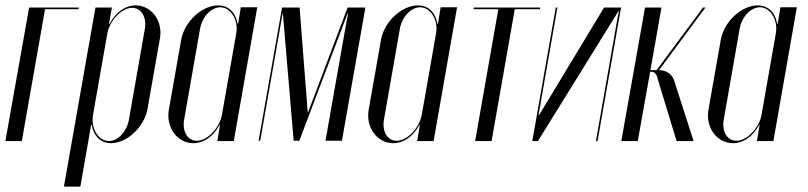

<svg xmlns="http://www.w3.org/2000/svg" viewBox="-37 -523 2997 712"><path d="M-17 0H44L130 -489H254L255 -495H71Z M378 -495H317L200 169H261L301 -60H303C311 -16 338 8 375 8C434 8 498 -52 510 -119L556 -380C568 -445 525 -503 466 -503C428 -503 393 -479 369 -434H367ZM308 -97 361 -399C370 -447 414 -494 453 -494C487 -494 508 -459 500 -415L441 -79C433 -35 401 0 367 0C328 0 299 -47 308 -97Z M769 0H830L917 -496H856L846 -435H844C836 -479 809 -503 772 -503C712 -503 647 -443 635 -376L589 -115C578 -50 621 8 680 8C718 8 754 -16 778 -61H779ZM839 -399 786 -97C777 -48 732 -1 693 -1C658 -1 638 -36 646 -80L705 -417C713 -461 746 -496 780 -496C819 -496 848 -448 839 -399Z M1318 -495H1252L1106 -108H1104L1074 -495H1009L922 -1H928L1011 -473H1012L1052 -1H1073L1252 -473H1254L1248 -443L1170 -1H1231Z M1510 0H1571L1658 -496H1597L1587 -435H1585C1577 -479 1550 -503 1513 -503C1453 -503 1388 -443 1376 -376L1330 -115C1319 -50 1362 8 1421 8C1459 8 1495 -16 1519 -61H1520ZM1580 -399 1527 -97C1518 -48 1473 -1 1434 -1C1399 -1 1379 -36 1387 -80L1446 -417C1454 -461 1487 -496 1521 -496C1560 -496 1589 -448 1580 -399Z M1966 -495H1720L1719 -489H1811L1725 0H1786L1872 -489H1965Z M2203 -495 1962 -96H1960L2030 -495H2024L1937 0H1958L2256 -481H2258L2252 -451L2173 0H2179L2266 -495Z M2472 0H2535L2465 -218C2457 -251 2432 -262 2407 -263L2579 -495H2570L2398 -263H2375L2416 -495H2355L2267 0H2328L2374 -257H2377C2390 -257 2398 -249 2402 -230Z M2770 0H2831L2918 -496H2857L2847 -435H2845C2837 -479 2810 -503 2773 -503C2713 -503 2648 -443 2636 -376L2590 -115C2579 -50 2622 8 2681 8C2719 8 2755 -16 2779 -61H2780ZM2840 -399 2787 -97C2778 -48 2733 -1 2694 -1C2659 -1 2639 -36 2647 -80L2706 -417C2714 -461 2747 -496 2781 -496C2820 -496 2849 -448 2840 -399Z"/></svg>

Font: Moniqa Ita Display
Style: Italic
Weight: 400
Italic angle: -10°
Designer: Rajesh Rajput
Foundry: Rajesh Rajput
Version: Version 1.000